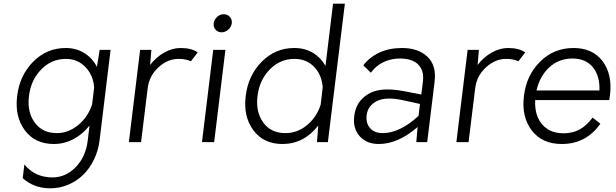

<svg xmlns="http://www.w3.org/2000/svg" viewBox="-20 -770 3334 1040"><path d="M520 -500H579L519 -7Q512 47 489 94.5Q466 142 431.5 176Q397 210 350.5 230Q304 250 252 250Q164 250 103 195L112 121Q170 191 264 191Q336 191 390 135.5Q444 80 455 -7L465 -90Q428 -43 378 -16.5Q328 10 272 10Q169 10 114 -65Q59 -140 73 -250Q86 -361 159.5 -435.5Q233 -510 336 -510Q392 -510 436 -483Q480 -456 505 -408ZM288 -49Q351 -49 404 -93Q457 -137 479 -205L490 -296Q485 -363 442.5 -407Q400 -451 337 -451Q259 -451 203 -393.5Q147 -336 137 -250Q126 -165 167.5 -107Q209 -49 288 -49Z M958 -510Q1018 -510 1051 -486L1014 -438Q987 -451 947 -451Q888 -451 838 -405Q788 -359 780 -292L744 0H678L739 -500H800L793 -418Q825 -460 869 -485Q913 -510 958 -510Z M1180 -595Q1160 -595 1147.5 -609.5Q1135 -624 1137.5 -644Q1140 -664 1156 -678.5Q1172 -693 1192 -693Q1212 -693 1225 -678.5Q1238 -664 1235.5 -644Q1233 -624 1216.5 -609.5Q1200 -595 1180 -595ZM1074 0 1135 -500H1201L1140 0Z M1784 -750H1848L1756 0H1697L1704 -90Q1626 10 1510 10Q1407 10 1352 -65Q1297 -140 1311 -250Q1324 -361 1397.5 -435.5Q1471 -510 1574 -510Q1631 -510 1674 -484.5Q1717 -459 1743 -413ZM1526 -49Q1591 -49 1643 -92Q1695 -135 1717 -203L1728 -297Q1723 -365 1681.5 -408Q1640 -451 1575 -451Q1497 -451 1441 -393.5Q1385 -336 1375 -250Q1364 -165 1405.5 -107Q1447 -49 1526 -49Z M2158 -510Q2245 -510 2295 -463Q2345 -416 2334 -327L2294 0H2235L2242 -82Q2136 10 2032 10Q1965 10 1927.5 -33Q1890 -76 1899 -143Q1903 -178 1919.5 -206.5Q1936 -235 1968.5 -257Q2001 -279 2049 -284Q2097 -289 2164 -277L2262 -258L2271 -330Q2276 -372 2260.5 -400Q2245 -428 2216 -440.5Q2187 -453 2147 -453Q2097 -453 2056 -433Q2015 -413 1989 -376L1948 -416Q1981 -460 2034.5 -485Q2088 -510 2158 -510ZM2053 -49Q2145 -49 2247 -142L2255 -207L2159 -228Q2067 -247 2019.5 -221.5Q1972 -196 1966 -146Q1961 -103 1984.5 -76Q2008 -49 2053 -49Z M2732 -510Q2792 -510 2825 -486L2788 -438Q2761 -451 2721 -451Q2662 -451 2612 -405Q2562 -359 2554 -292L2518 0H2452L2513 -500H2574L2567 -418Q2599 -460 2643 -485Q2687 -510 2732 -510Z M3284 -254Q3282 -237 3280 -228H2879Q2876 -175 2893 -134.5Q2910 -94 2945.5 -71Q2981 -48 3032 -48Q3081 -48 3118.5 -68Q3156 -88 3190 -133L3232 -100Q3155 10 3023 10Q2916 10 2860 -64Q2804 -138 2818 -250Q2831 -362 2905.5 -436Q2980 -510 3087 -510Q3190 -510 3244 -438.5Q3298 -367 3284 -254ZM3081 -453Q3007 -453 2955.5 -405.5Q2904 -358 2886 -280H3227Q3230 -358 3191.5 -405.5Q3153 -453 3081 -453Z"/></svg>

Font: Orkney Light
Style: LightItalic
Weight: 300
Designer: Samuel Oakes and Alfredo Marco Pradil
Foundry: Alfredo Marco Pradil
Version: 1.0; ttfautohint (v1.5)